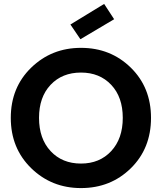

<svg xmlns="http://www.w3.org/2000/svg" viewBox="-20 -952 825 979"><path d="M750 -351Q750 -195 647 -94Q544 7 393 7Q243 7 139 -94.5Q35 -196 35 -351Q35 -506 139 -607Q243 -708 393 -708Q544 -708 647 -607Q750 -506 750 -351ZM393 -118Q488 -118 547 -181.5Q606 -245 606 -351Q606 -457 547 -519.5Q488 -582 393 -582Q297 -582 238 -519.5Q179 -457 179 -351Q179 -245 238 -181.5Q297 -118 393 -118ZM511 -932 562 -854 390 -752 339 -827Z"/></svg>

Font: SVN-Poppins SemiBold
Style: Regular
Weight: 600
Designer: Ninad Kale (Devanagari), Jonny Pinhorn (Latin)
Foundry: Indian Type Foundry
Version: Version 3.002 2017